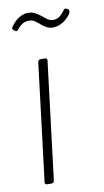

<svg xmlns="http://www.w3.org/2000/svg" viewBox="-82 -735 420 775"><g transform="rotate(-10 128.5 -347.5)"><path d="M181 -619C199 -619 229 -629 252 -660C259 -670 258 -678 253 -681L248 -684C243 -687 237 -686 234 -680C216 -655 202 -649 186 -649C169 -649 157 -661 144 -672C128 -683 114 -695 92 -695C68 -695 42 -683 20 -651C15 -645 16 -641 21 -637L26 -633C31 -629 36 -630 40 -636C59 -659 73 -663 90 -663C108 -663 117 -653 131 -642C144 -631 159 -619 181 -619ZM47 0H65C71 0 75 -4 76 -10L135 -492C136 -498 132 -502 127 -502H108C102 -502 98 -498 97 -492L38 -10C37 -4 41 0 47 0Z"/></g></svg>

Font: Barlow Condensed ExtraLight
Style: Italic
Weight: 275
Width: 3
Italic angle: -7°
Designer: Jeremy Tribby
Foundry: Tribby Type
Version: Version 1.422;hotconv 1.0.109;makeotfexe 2.5.65596